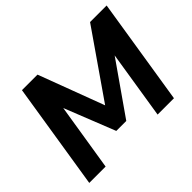

<svg xmlns="http://www.w3.org/2000/svg" viewBox="-145 -951 1196 1196"><g transform="rotate(-45 453.5 -352.5)"><path d="M41 0 153 -705H290L459 -255H441L753 -705H899L787 0H643L718 -472H730L477 -110H389L247 -468H260L185 0Z"/></g></svg>

Font: Nunito Sans 10pt ExtraBold
Style: Italic
Weight: 800
Italic angle: -9°
Designer: Vernon Adams
Foundry: Vernon Adams
Version: Version 3.101;gftools[0.9.27]